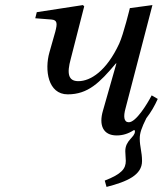

<svg xmlns="http://www.w3.org/2000/svg" viewBox="-20 -522 642 757"><path d="M119 -450 183 -445C207 -443 206 -428 198 -397L175 -316C155 -246 169 -150 247 -150C327 -150 373 -196 437 -272H439L386 -86C369 -29 386 12 440 12C464 12 486 5 506 -8C510 -10 512 -9 512 -4C512 20 474 30 474 74C474 86 476 101 476 112C476 143 460 164 393 190L400 215C482 194 540 168 540 113C540 77 531 57 531 24C531 3 538 -18 557 -56C575 -79 590 -105 602 -132L578 -146C560 -111 516 -40 488 -40C468 -40 466 -63 475 -95L581 -502L492 -490C492 -490 467 -387 450 -350C400 -242 337 -202 289 -202C249 -202 243 -232 259 -290L312 -497L307 -502L125 -474Z"/></svg>

Font: Heuristica
Style: Italic
Weight: 400
Italic angle: -13°
Version: Version 1.0.1